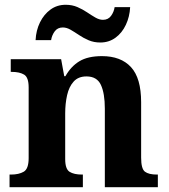

<svg xmlns="http://www.w3.org/2000/svg" viewBox="-20 -784 707 804"><path d="M20 0V-53H26Q59 -53 79.5 -65Q100 -77 100 -122V-418Q100 -460 81 -471.5Q62 -483 29 -483H25V-536H236L249 -465H254Q277 -506 312.5 -527.5Q348 -549 407 -549Q486 -549 528.5 -503Q571 -457 571 -356V-124Q571 -77 587 -65Q603 -53 637 -53H641V0H419V-329Q419 -393 402.5 -428.5Q386 -464 342 -464Q308 -464 288.5 -442.5Q269 -421 261 -385.5Q253 -350 253 -309V-118Q253 -76 271.5 -64.5Q290 -53 323 -53H327V0ZM400 -606Q373 -606 351 -615.5Q329 -625 310.5 -637.5Q292 -650 275.5 -659.5Q259 -669 243 -669Q221 -669 209 -652.5Q197 -636 194 -616H129Q131 -657 147.5 -690.5Q164 -724 191.5 -744Q219 -764 255 -764Q282 -764 304 -754.5Q326 -745 344.5 -732.5Q363 -720 379.5 -710.5Q396 -701 411 -701Q433 -701 445 -717.5Q457 -734 460 -754H525Q523 -714 507 -680Q491 -646 463.5 -626Q436 -606 400 -606Z"/></svg>

Font: Noto Serif
Style: Bold
Weight: 700
Designer: Monotype Design Team
Foundry: Monotype Imaging Inc.
Version: Version 2.014